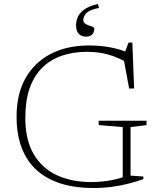

<svg xmlns="http://www.w3.org/2000/svg" viewBox="-20 -937 808 967"><path d="M637.5 -52.5 702 -48V-35Q669.5 -23 628.8 -12.5Q588 -2 542.5 4Q497 10 449 10Q360.5 10 289.2 -11.8Q218 -33.5 167.5 -77.8Q117 -122 90.2 -190Q63.5 -258 63.5 -350Q63.5 -463.5 108.5 -543.2Q153.5 -623 235.5 -665.5Q317.5 -708 428 -708Q488 -708 539.2 -697.8Q590.5 -687.5 634.5 -668L605.5 -665L627.5 -722.5H646.5L655.5 -491.5L630.5 -491L598 -665.5L634.5 -614Q574.5 -648.5 525.5 -662.2Q476.5 -676 418 -676Q347.5 -676 290.2 -656Q233 -636 192 -595.2Q151 -554.5 129.2 -492Q107.5 -429.5 107.5 -343.5Q107.5 -233 149.2 -161.5Q191 -90 265.2 -55.2Q339.5 -20.5 437.5 -20Q467.5 -20 498.2 -23.2Q529 -26.5 559 -33.2Q589 -40 615 -51L598 -29.5V-297L477 -307V-329H718V-307L637.5 -297ZM455 -793.5Q455 -774 444 -763.2Q433 -752.5 411.5 -752.5Q391.5 -752.5 377.2 -766Q363 -779.5 363 -810Q363 -830.5 371.5 -850.8Q380 -871 403.5 -888.5Q427 -906 473 -917L478.5 -897Q432.5 -888 416 -871.8Q399.5 -855.5 399.5 -835.5Q399.5 -825 408 -818.8Q416.5 -812.5 427.2 -809Q438 -805.5 446.5 -802Q455 -798.5 455 -793.5Z"/></svg>

Font: Newsreader 9pt ExtraLight
Style: Regular
Weight: 250
Designer: Hugues Gentile
Foundry: Production Type
Version: Version 1.003